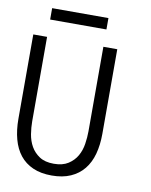

<svg xmlns="http://www.w3.org/2000/svg" viewBox="-87 -841 721 917"><g transform="rotate(10 273.0 -382.0)"><path d="M431.2 -227.1Q431.2 -172.9 419.2 -128.9Q407.2 -85 382.1 -54Q356.9 -22.9 318.4 -5.9Q279.8 11.2 227.1 11.2Q173.8 11.2 135.5 -5.9Q97.2 -22.9 72.5 -54Q47.9 -85 35.9 -129.4Q23.9 -173.8 23.9 -228V-637.2H90.8V-227.1Q90.8 -198.2 95.9 -166Q101.1 -133.8 116 -107.4Q130.9 -81.1 157.5 -63.5Q184.1 -45.9 227.1 -45.9Q270 -45.9 297.1 -63.5Q324.2 -81.1 339.1 -107.4Q354 -133.8 358.9 -166Q363.8 -198.2 363.8 -227.1V-637.2H431.2ZM363.8 -721.2H90.8V-776.4H363.8Z"/></g></svg>

Font: Anonymous Pro
Style: Regular
Weight: 400
Monospace: yes
Designer: Mark Simonson
Version: Version 1.002